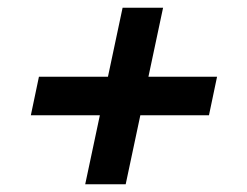

<svg xmlns="http://www.w3.org/2000/svg" viewBox="-20 -539 640 498"><path d="M60 -240 81 -340H260L298 -519H403L365 -340H543L522 -240H344L306 -61H201L239 -240Z"/></svg>

Font: Radio Canada Medium
Style: Italic
Weight: 500
Italic angle: -12°
Designer: Charles Daoud, Etienne Aubert Bonn, Alexandre Saumier Demers, Jacques Le Bailly
Foundry: Radio-Canada
Version: Version 2.104; ttfautohint (v1.8.4.7-5d5b);gftools[0.9.28.de